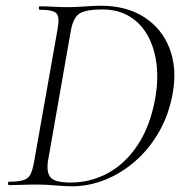

<svg xmlns="http://www.w3.org/2000/svg" viewBox="-20 -647 646 671"><path d="M232 4Q208 4 173.5 1Q139 -2 110 -2Q80 -2 55.5 -1Q31 0 11 0Q8 0 8 -6Q8 -12 11 -12Q43 -12 60.5 -17Q78 -22 86 -37Q94 -52 99 -81L181 -544Q189 -587 177.5 -600Q166 -613 118 -613Q116 -613 116 -619Q116 -625 118 -625Q138 -625 164 -623.5Q190 -622 219 -622Q246 -622 277.5 -624.5Q309 -627 331 -627Q422 -627 484 -587Q546 -547 572.5 -478Q599 -409 584 -323Q571 -248 536.5 -187.5Q502 -127 453.5 -84.5Q405 -42 348 -19Q291 4 232 4ZM226 -9Q297 -9 358 -42.5Q419 -76 462 -141.5Q505 -207 522 -301Q534 -367 527 -423.5Q520 -480 496 -523Q472 -566 432 -590Q392 -614 337 -614Q285 -614 261 -601.5Q237 -589 228 -542L149 -92Q141 -49 155 -29Q169 -9 226 -9Z"/></svg>

Font: Cormorant Infant Light
Style: Italic
Weight: 300
Italic angle: -10°
Designer: Christian Thalmann (Catharsis Fonts)
Foundry: Catharsis Fonts
Version: Version 4.001